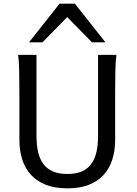

<svg xmlns="http://www.w3.org/2000/svg" viewBox="-20 -1011 743 1043"><path d="M612.8 -712.9Q607.9 -683.6 606.7 -630.1Q605.5 -576.7 605.5 -500.5V-251.5Q605.5 -191.9 589.8 -143.3Q574.2 -94.7 542.2 -60.1Q510.3 -25.4 461.4 -6.6Q412.6 12.2 346.7 12.2Q279.8 12.2 230.7 -6.6Q181.6 -25.4 149.4 -60.1Q117.2 -94.7 101.3 -143.3Q85.4 -191.9 85.4 -251.5V-500.5Q85.4 -572.8 84.2 -628.2Q83 -683.6 78.1 -712.9H178.2V-273.4Q178.2 -225.6 186.5 -187.3Q194.8 -148.9 214.4 -121.8Q233.9 -94.7 266.1 -80.3Q298.3 -65.9 346.7 -65.9Q394 -65.9 425.8 -80.3Q457.5 -94.7 476.8 -121.8Q496.1 -148.9 504.4 -187.3Q512.7 -225.6 512.7 -273.4V-712.9ZM137.7 -781.2 303.7 -991.2H386.7L552.7 -781.2H479.5L345.2 -918L210.9 -781.2Z"/></svg>

Font: Andika New Basic
Style: Regular
Weight: 400
Designer: Victor Gaultney, Annie Olsen, Julie Remington, Don Collingsworth, Eric Hays
Foundry: SIL International
Version: Version 5.500; ttfautohint (v1.8.3)